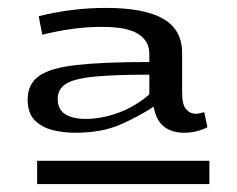

<svg xmlns="http://www.w3.org/2000/svg" viewBox="-20 -699 599 486"><path d="M50 -447Q50 -486 78.5 -506.5Q107 -527 174 -534.5Q241 -542 358 -542V-563Q358 -595 330 -613Q302 -631 238 -631Q199 -631 160.5 -625.5Q122 -620 87 -611L78 -658Q162 -679 248 -679Q345 -679 393 -651.5Q441 -624 441 -565V-465Q441 -434 451 -422.5Q461 -411 476 -411Q481 -411 486.5 -412.5Q492 -414 497 -415L505 -377Q478 -363 446 -363Q415 -363 395 -378.5Q375 -394 369 -429Q331 -404 284 -383.5Q237 -363 170 -363Q140 -363 112.5 -370Q85 -377 67.5 -395Q50 -413 50 -447ZM126 -449Q126 -422 145 -410Q164 -398 197 -398Q237 -398 279.5 -413.5Q322 -429 358 -460V-510Q264 -510 214 -504.5Q164 -499 145 -485.5Q126 -472 126 -449ZM74 -233V-292H510V-233Z"/></svg>

Font: Georama ExtraExtended
Style: Regular
Weight: 400
Width: 8
Designer: Jean-Baptiste Levee
Foundry: Production Type
Version: Version 1.000